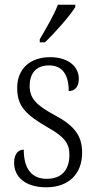

<svg xmlns="http://www.w3.org/2000/svg" viewBox="-20 -786 407 816"><path d="M149 -619V-606H171C215 -648 279 -721 300 -756V-766H226C209 -721 178 -669 149 -619ZM177 10C270 10 329 -45 329 -137C329 -209 297 -252 210 -298C137 -338 106 -366 106 -421C106 -471 131 -508 188 -508C243 -508 272 -472 272 -399C300 -399 315 -419 315 -451C315 -501 273 -543 193 -543C108 -543 53 -494 53 -412C53 -335 89 -299 182 -245C256 -204 275 -175 275 -128C275 -64 242 -26 179 -26C109 -26 81 -76 81 -150C60 -150 40 -135 40 -94C40 -36 85 10 177 10Z"/></svg>

Font: Noto Serif Thai Condensed Light
Style: Regular
Weight: 300
Width: 3
Designer: Monotype Design Team
Foundry: Monotype Imaging Inc.
Version: Version 2.002